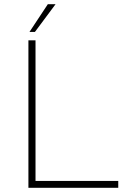

<svg xmlns="http://www.w3.org/2000/svg" viewBox="-20 -899 637 919"><path d="M116 -706H150V-33H546V0H116ZM246 -879 147 -746H121L209 -879Z"/></svg>

Font: Josefin Sans Thin ExtraLight
Style: Regular
Weight: 250
Version: Version 2.001